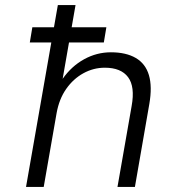

<svg xmlns="http://www.w3.org/2000/svg" viewBox="-20 -740 669 760"><path d="M98 -572 108 -632H401L391 -572ZM83 0 209 -720H279L228 -428Q263 -478 313 -505.5Q363 -533 419 -533Q479 -533 517.5 -510.5Q556 -488 569.5 -442.5Q583 -397 571 -328L514 0H445L501 -320Q515 -397 487 -434.5Q459 -472 395 -472Q350 -472 310 -450Q270 -428 242 -388Q214 -348 204 -292L153 0Z"/></svg>

Font: DM Sans 10pt Light
Style: Italic
Weight: 300
Italic angle: -10°
Version: Version 4.004;gftools[0.9.30]